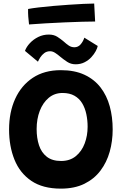

<svg xmlns="http://www.w3.org/2000/svg" viewBox="-20 -1066 717 1111"><path d="M332 25.5Q227.5 25.5 161.2 -19.5Q95 -64.5 63.8 -142Q32.5 -219.5 32.5 -316.5Q32.5 -416.5 67.8 -494Q103 -571.5 169.8 -615.8Q236.5 -660 332 -660Q411.5 -660 468.5 -633.5Q525.5 -607 561.8 -560Q598 -513 615 -451Q632 -389 632 -317Q632 -249.5 614.8 -188Q597.5 -126.5 561.2 -78.5Q525 -30.5 468.2 -2.5Q411.5 25.5 332 25.5ZM333.5 -134.5Q384.5 -134.5 418.8 -162.5Q453 -190.5 470 -235.8Q487 -281 487 -332.5Q487 -370.5 479.5 -405.8Q472 -441 455.5 -468.5Q439 -496 411 -512Q383 -528 342 -528Q295.5 -528 262 -500Q228.5 -472 210.2 -424.8Q192 -377.5 192 -319Q192 -267 205.8 -225.2Q219.5 -183.5 250.8 -159Q282 -134.5 333.5 -134.5ZM124.5 -771.5Q132.5 -794.5 152.8 -816.2Q173 -838 201.2 -852Q229.5 -866 262.5 -866Q291.5 -866 311.8 -853Q332 -840 349 -825.5Q363 -812.5 377.8 -802.5Q392.5 -792.5 410.5 -792.5Q432.5 -792.5 447 -809.8Q461.5 -827 468 -848L545.5 -800Q543.5 -788 534 -770.2Q524.5 -752.5 508.5 -735Q492.5 -717.5 469.5 -705.8Q446.5 -694 417.5 -694Q390.5 -694 369 -708Q347.5 -722 329 -737.5Q314 -750.5 299.2 -760Q284.5 -769.5 270 -769.5Q250.5 -769.5 236.2 -758.8Q222 -748 213 -733.8Q204 -719.5 199.5 -709ZM530.5 -941.5Q502 -941.5 455.5 -940.2Q409 -939 354 -936.5Q299 -934 244.8 -931Q190.5 -928 148 -924.5Q145 -947.5 143.5 -970Q142 -992.5 142.5 -1014Q165.5 -1018.5 203.8 -1023Q242 -1027.5 287.2 -1031.5Q332.5 -1035.5 378 -1038.5Q423.5 -1041.5 462.2 -1043.5Q501 -1045.5 525 -1045.5Z"/></svg>

Font: Grandstander Thin
Style: Bold
Weight: 700
Version: Version 1.200